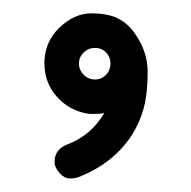

<svg xmlns="http://www.w3.org/2000/svg" viewBox="-20 -137 284 285"><path d="M121.1 -65.9Q111.3 -65.9 104.2 -59.1Q97.2 -52.2 97.2 -42.7Q97.2 -33.2 104.2 -26.1Q111.3 -19 121.1 -19Q130.9 -19 137.5 -26.1Q144 -33.2 144 -42.7Q144 -52.2 137.5 -59.1Q130.9 -65.9 121.1 -65.9ZM134.8 30.8Q128.9 32.2 117.2 32.2Q105.5 32.2 91.8 26.4Q78.1 20.5 67.9 10.3Q45.9 -11.7 45.9 -43Q45.9 -74.2 67.9 -95.7Q90.3 -117.2 115.5 -117.2Q140.6 -117.2 155.5 -109.4Q170.4 -101.6 179.7 -87.9Q199.2 -61 199.2 -30Q199.2 1 193.6 22.5Q188 43.9 175.8 63.5Q147.9 106 96.2 126Q91.3 127.9 83.5 127.9Q75.7 127.9 68.4 119.9Q61 111.8 61 103Q61 84.5 80.6 77.1Q115.2 64 134.8 30.8Z"/></svg>

Font: Ribeye Marrow
Style: Regular
Weight: 400
Designer: Astigmatic (AOETI)
Foundry: Astigmatic (AOETI)
Version: Version 1.000